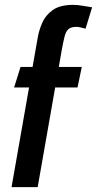

<svg xmlns="http://www.w3.org/2000/svg" viewBox="-20 -770 399 790"><path d="M38 -410 64.5 -494.5H114L135.5 -616.5Q140.5 -645.5 153.8 -676.2Q167 -707 196.8 -728.5Q226.5 -750 282 -750Q299.5 -750 320.5 -746.2Q341.5 -742.5 359 -740L332 -652Q306 -659.5 295 -659.5Q272.5 -659.5 261.8 -650.2Q251 -641 245.5 -619Q240 -597 233 -558.5L222 -494.5H316.5L299 -410H207L135 0H27.5L99.5 -410Z"/></svg>

Font: Cabin Condensed SemiBold
Style: Italic
Weight: 600
Width: 3
Italic angle: -10°
Designer: Pablo Impallari
Foundry: Pablo Impallari. http://www.impallari.com Igino Marini. http://www.ikern.com
Version: Version 3.001; ttfautohint (v1.8.3)